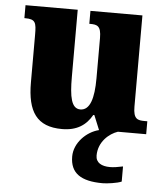

<svg xmlns="http://www.w3.org/2000/svg" viewBox="-54 -584 757 872"><g transform="rotate(5 324.5 -148.5)"><path d="M241 10C308 10 350 -18 377 -66H382L409 0C352 14 298 68 298 130C298 206 347 239 446 239C466 239 512 233 532 224V155C509 160 489 163 473 163C435 163 408 149 408 116C408 53 456 13 495 0H624V-59H612C580 -59 560 -63 560 -120V-536H323V-477H327C359 -477 377 -472 377 -417V-233C377 -142 360 -86 316 -86C275 -86 265 -139 265 -230V-536H27V-477H30C78 -477 82 -462 82 -405V-189C82 -55 126 10 241 10Z"/></g></svg>

Font: Noto Serif Ethiopic SemiCondensed Black
Style: Regular
Weight: 900
Width: 4
Designer: Monotype Design Team
Foundry: Monotype Imaging Inc.
Version: Version 2.102